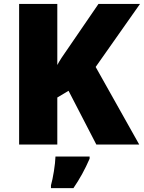

<svg xmlns="http://www.w3.org/2000/svg" viewBox="-20 -734 731 975"><path d="M687 0H469.2L328.1 -272.9L271 -238.8V0H77.1V-713.9H271V-403.8Q285.6 -432.6 330.1 -495.1L480 -713.9H690.9L465.8 -394ZM238.8 207Q246.6 179.7 253.7 135.7Q260.7 91.8 261.7 61H435.1V71.8Q400.4 152.3 353 221.2H238.8Z"/></svg>

Font: Open Sans ExtBd
Style: Bold
Weight: 800
Foundry: Ascender Corporation
Version: Version 1.10